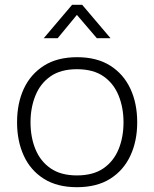

<svg xmlns="http://www.w3.org/2000/svg" viewBox="-20 -772 642 799"><path d="M300 7Q218 7 162.5 -28Q107 -63 79 -124Q51 -185 51 -263Q51 -342 79 -402.5Q107 -463 162.5 -498.5Q218 -534 301 -534Q383 -534 438.5 -499Q494 -464 522.5 -403Q551 -342 551 -263Q551 -185 522.5 -124Q494 -63 438.5 -28Q383 7 300 7ZM300 -42Q368 -42 410.5 -71.5Q453 -101 473.5 -151Q494 -201 494 -263Q494 -324 473.5 -374.5Q453 -425 410.5 -454.5Q368 -484 300 -484Q233 -484 190.5 -454.5Q148 -425 127.5 -374.5Q107 -324 107 -263Q107 -201 127.5 -151Q148 -101 190.5 -71.5Q233 -42 300 -42ZM162 -613 280 -752H322L440 -613H383L300 -710L220 -613Z"/></svg>

Font: Onest ExtraLight
Style: Regular
Weight: 250
Designer: Dmitri Voloshin, Andrey Kudryavtsev
Foundry: Dmitri Voloshin, Andrey Kudryavtsev
Version: Version 1.000;gftools[0.9.33]